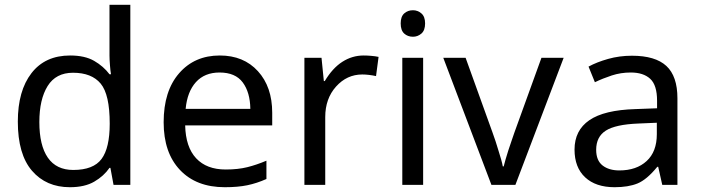

<svg xmlns="http://www.w3.org/2000/svg" viewBox="-20 -780 2959 810"><path d="M275.9 -545.9Q337.9 -545.9 377.2 -523.2Q416.5 -500.5 441.9 -466.8H448.2Q446.8 -473.1 445.8 -483.9L443.8 -505.9Q442.9 -517.1 442.4 -527.6Q441.9 -538.1 441.9 -545.9V-759.8H529.8V0H459L445.8 -71.8H441.9Q418 -37.1 377.7 -13.7Q337.4 9.8 274.9 9.8Q174.8 9.8 115 -59.6Q55.2 -128.9 55.2 -267.1Q55.2 -397 112.8 -471.4Q170.4 -545.9 275.9 -545.9ZM288.1 -473.1Q215.8 -473.1 180.9 -417Q146 -360.8 146 -265.1Q146 -166.5 181.9 -114.7Q217.8 -63 289.1 -63Q374 -63 408.4 -109.4Q442.9 -155.8 442.9 -258.3Q442.9 -381.3 404.8 -427.2Q366.7 -473.1 288.1 -473.1Z M907.2 -545.9Q1007.8 -545.9 1068.1 -479.7Q1128.4 -413.6 1128.4 -304.2V-251H761.2Q763.2 -159.7 807.4 -112.3Q851.6 -64.9 932.1 -64.9Q983.9 -64.9 1023.2 -74.7Q1062.5 -84.5 1104 -102.1V-24.9Q1063.5 -6.8 1023.4 1.5Q983.4 9.8 928.2 9.8Q808.1 9.8 739.3 -63Q670.4 -135.7 670.4 -264.2Q670.4 -396 735.6 -470.9Q800.8 -545.9 907.2 -545.9ZM763.2 -320.8H1036.1Q1035.2 -390.1 1004.2 -432.1Q973.1 -474.1 906.2 -474.1Q843.3 -474.1 806.6 -433.6Q770 -393.1 763.2 -320.8Z M1577.1 -540 1566.4 -459Q1553.2 -461.9 1537.6 -463.9Q1522 -465.8 1508.3 -465.8Q1443.4 -465.8 1397.7 -414.8Q1352.1 -363.8 1352.1 -286.1V0H1264.2V-536.1H1336.4L1346.2 -438H1350.1Q1382.8 -492.7 1424.3 -519.3Q1465.8 -545.9 1514.2 -545.9Q1529.3 -545.9 1546.1 -544.4Q1563 -543 1577.1 -540Z M1765.1 0H1677.2V-536.1H1765.1ZM1773.4 -681.2Q1773.4 -651.9 1757.8 -638.4Q1742.2 -625 1722.2 -625Q1700.2 -625 1685.3 -638.4Q1670.4 -651.9 1670.4 -681.2Q1670.4 -710 1685.3 -723.4Q1700.2 -736.8 1722.2 -736.8Q1742.2 -736.8 1757.8 -723.4Q1773.4 -710 1773.4 -681.2Z M2053.2 0 1850.1 -536.1H1944.3L2058.1 -220.2L2070.8 -183.6Q2077.1 -164.1 2083 -144.5L2094.2 -107.4Q2099.1 -89.8 2101.1 -78.1H2105Q2107.9 -89.8 2113 -107.9Q2118.2 -126 2124.5 -145.5L2137.7 -184.6Q2144 -204.1 2149.9 -220.2L2264.2 -536.1H2357.9L2154.3 0Z M2773.9 0 2756.8 -76.2H2752.9Q2708.5 -22 2669.7 -6.1Q2630.9 9.8 2572.8 9.8Q2493.2 9.8 2448.5 -32Q2403.8 -73.7 2403.8 -148.9Q2403.8 -230 2466.3 -272.9Q2528.8 -315.9 2661.1 -319.8L2752 -323.2V-355Q2752 -420.9 2723.1 -447.5Q2694.3 -474.1 2641.1 -474.1Q2599.1 -474.1 2561 -461.7Q2522.9 -449.2 2489.7 -433.1L2462.9 -499Q2498 -518.1 2545.7 -531.5Q2593.3 -544.9 2646 -544.9Q2744.6 -544.9 2791.3 -501.7Q2837.9 -458.5 2837.9 -365.2V0ZM2751 -213.9V-262.2L2671.9 -258.8Q2576.7 -254.9 2535.9 -229Q2495.1 -203.1 2495.1 -147.9Q2495.1 -103 2522 -82Q2548.8 -61 2592.8 -61Q2665 -61 2708 -100.6Q2751 -140.1 2751 -213.9Z"/></svg>

Font: NotoSansMyanmarRegular
Style: Regular
Weight: 400
Designer: Monotype Design team
Foundry: Monotype Imaging Inc.
Version: Version 1.05